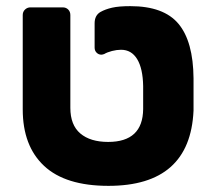

<svg xmlns="http://www.w3.org/2000/svg" viewBox="-20 -595 691 625"><path d="M54 -239V-546Q54 -557 61.5 -564Q69 -571 79 -571H184Q195 -571 202 -564Q209 -557 209 -546V-244Q209 -188 241.5 -160.5Q274 -133 332 -133Q445 -133 446 -240V-315Q445 -372 426.5 -402.5Q408 -433 374 -433Q360 -433 344.5 -429Q329 -425 319 -419Q313 -417 310 -417Q301 -417 294.5 -423.5Q288 -430 288 -440V-519Q288 -545 307 -556Q323 -565 345 -570Q367 -575 404 -575Q513 -575 561 -517.5Q609 -460 610 -340V-267V-235Q599 10 333 10Q193 10 123.5 -55Q54 -120 54 -239Z"/></svg>

Font: Hezaedrus
Style: Bold
Weight: 700
Designer: Hubert & Fischer
Foundry: Hubert & Fischer
Version: Version 1.10;September 3, 2019;FontCreator 11.5.0.2425 64-bi